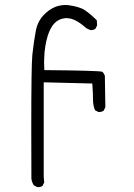

<svg xmlns="http://www.w3.org/2000/svg" viewBox="-20 -777 540 776"><path d="M130.4 -21Q131.8 -20.5 135 -20.5Q138.2 -20.5 142.8 -21.7Q147.5 -22.9 151.9 -25.9L158.7 -39.6L156.7 -62V-444.3L353 -439.5Q356 -399.9 356 -372.1Q356 -350.1 364.3 -331.1L377.4 -324.7Q378.9 -324.2 379.9 -324.2Q391.1 -324.2 398.9 -329.6L405.8 -343.8L403.8 -471.2Q398.4 -483.9 392.6 -487.3Q370.1 -491.7 159.2 -493.7Q158.2 -516.6 158.2 -524.2Q158.2 -531.7 158.7 -541.5Q159.2 -566.4 163.3 -591.1Q167.5 -615.7 173.3 -633.8Q184.6 -667.5 200.7 -683.6Q217.8 -701.2 244.1 -703.6Q247.1 -703.6 250 -703.6Q284.2 -703.6 328.6 -663.1L344.2 -655.8Q345.7 -655.3 346.7 -655.3Q357.9 -655.3 365.7 -660.6L372.6 -674.8L371.1 -695.3Q351.6 -714.4 336.4 -726.1Q321.3 -737.8 311.5 -742.2Q290.5 -751 261.7 -755.4Q253.4 -756.8 244.6 -756.8Q226.1 -756.8 207 -750.5Q179.2 -740.7 155.3 -714.8Q131.3 -689 124.5 -650.9Q116.7 -609.4 110.8 -556.6Q106.4 -517.6 106.4 -256.3Q106.4 -168.5 106.9 -55.2Q108.4 -41 116.7 -27.8Z"/></svg>

Font: NaikaiFont
Style: ExtraLight
Weight: 200
Version: Version 1.89